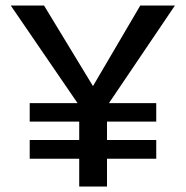

<svg xmlns="http://www.w3.org/2000/svg" viewBox="-20 -678 675 698"><path d="M376 -303H548V-236H369V-169H548V-101H369V0H268V-101H88V-169H268V-236H88V-303H262L19 -658H140L318 -365L490 -658H616Z"/></svg>

Font: Ysabeau Infant Semibold
Style: Regular
Weight: 600
Designer: Christian Thalmann (Catharsis Fonts)
Version: Version 0.003